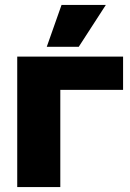

<svg xmlns="http://www.w3.org/2000/svg" viewBox="-20 -760 530 780"><path d="M480 -530V-395H225V0H50V-530ZM170 -570 230 -740H410L300 -570Z"/></svg>

Font: Russo One
Style: Regular
Weight: 400
Designer: Jovanny lemonad
Foundry: Jovanny Lemonad
Version: Version 1.001